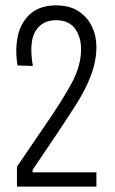

<svg xmlns="http://www.w3.org/2000/svg" viewBox="-20 -693 426 713"><path d="M43 0V-74L158 -243Q213 -323 247 -386Q281 -449 281 -510Q281 -557 258 -587.5Q235 -618 188 -618Q136 -618 111.5 -577Q87 -536 102 -448L45 -450Q35 -512 47 -562.5Q59 -613 94.5 -643Q130 -673 188 -673Q239 -673 272 -651Q305 -629 321.5 -594.5Q338 -560 338 -520Q338 -467 318.5 -415Q299 -363 266 -310.5Q233 -258 194 -200L101 -62V-53H338V0Z"/></svg>

Font: Bricolage Grotesque 12pt Condensed ExtraLight
Style: Regular
Weight: 200
Width: 3
Designer: Mathieu Triay
Foundry: Atelier Triay
Version: Version 1.001; ttfautohint (v1.8.4.7-5d5b);gftools[0.9.33.de